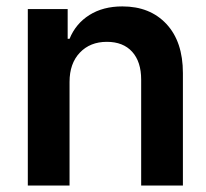

<svg xmlns="http://www.w3.org/2000/svg" viewBox="-20 -573 636 593"><path d="M194.8 -319.8V0H65.9V-544.9H189V-453.1H194.8Q213.9 -500 256.1 -526.6Q298.3 -553.2 357.9 -553.2Q443.4 -553.2 494.1 -498.8Q544.9 -444.3 544.9 -347.2V0H416V-327.1Q416 -382.3 388.2 -413.1Q360.4 -443.8 310.1 -443.8Q258.3 -443.8 226.6 -410.4Q194.8 -377 194.8 -319.8Z"/></svg>

Font: Telcell.Market SemBd
Style: Regular
Weight: 600
Designer: Rasmus Andersson, Sedrak Mkrtchyan
Version: Version 3.019;git-0a5106e0b